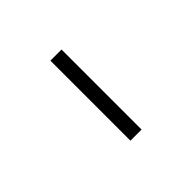

<svg xmlns="http://www.w3.org/2000/svg" viewBox="1 -896 250 250"><g transform="rotate(45 126.0 -771.5)"><path d="M199.2 -761.7V-782.2H51.8V-761.7Z"/></g></svg>

Font: Caledo
Style: Light
Weight: 300
Designer: BSozoo
Foundry: BSozoo
Version: Version 002.000